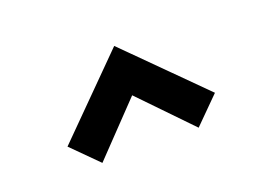

<svg xmlns="http://www.w3.org/2000/svg" viewBox="-61 -869 806 592"><g transform="rotate(-20 342.0 -573.0)"><path d="M189.5 -409 105.5 -493 347 -735.5 589.5 -493.5 505.5 -409.5 347 -573.5Z"/></g></svg>

Font: Hauora ExtraBold
Style: Regular
Weight: 800
Designer: Wayne Shih
Foundry: WCYS
Version: Version 1.001